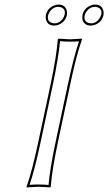

<svg xmlns="http://www.w3.org/2000/svg" viewBox="-20 -817 473 840"><path d="M340.8 -751Q347.2 -781.2 377.9 -793.5Q387.2 -797.4 396.5 -796.9Q424.8 -796.9 432.1 -771Q434.6 -760.7 432.6 -751Q426.3 -720.7 395.5 -708.5Q385.7 -705.1 377 -705.1Q348.6 -705.1 340.8 -731Q338.9 -741.2 340.8 -751ZM180.7 -751Q187 -781.2 217.8 -793.5Q227.1 -797.4 236.3 -796.9Q264.6 -796.9 272 -771Q274.4 -760.7 272.5 -751Q266.1 -720.7 235.4 -708.5Q225.6 -705.1 216.8 -705.1Q188.5 -705.1 181.2 -731Q178.7 -741.2 180.7 -751ZM200.7 -444.8Q228 -574.2 232.9 -645L235.8 -647.9Q237.8 -647.9 286.1 -645L338.9 -647.9V-645Q314.5 -577.6 286.6 -444.8L234.4 -200.2Q207 -70.8 202.1 0L199.2 2.9Q197.3 2.9 148.9 0L96.2 2.9V0Q120.6 -68.8 148.4 -200.2ZM350.6 -749.5Q345.2 -724.6 366.7 -716.8Q372.1 -715.3 377 -714.8Q402.8 -714.8 417.5 -740.2Q420.9 -747.1 422.9 -752.9Q428.2 -777.3 406.7 -785.2Q401.4 -786.6 396.5 -787.1Q370.6 -787.1 355.5 -762.2Q352.1 -755.4 350.6 -749.5ZM190.4 -749Q185.1 -724.6 206.5 -716.8Q211.9 -715.3 216.8 -714.8Q242.7 -714.8 257.8 -740.2Q261.2 -747.1 262.7 -752.9Q268.1 -777.3 247.1 -785.2Q241.7 -786.6 236.3 -787.1Q210.4 -787.1 195.3 -761.7Q191.9 -754.9 190.4 -749ZM210.4 -442.9 158.2 -197.8Q132.3 -75.2 109.4 -8.3Q127.9 -9.8 148.9 -9.8Q174.3 -9.8 192.4 -7.8Q198.2 -78.6 224.6 -202.1L276.9 -447.3Q303.2 -570.8 325.7 -636.2Q307.1 -634.8 286.1 -634.8Q260.7 -634.8 242.7 -637.2Q236.3 -565.9 210.4 -442.9Z"/></svg>

Font: Linux Biolinum Outline O
Style: Italic
Weight: 400
Italic angle: -12°
Designer: Philipp H. Poll
Foundry: Philipp H. Poll
Version: Version 0.6.2